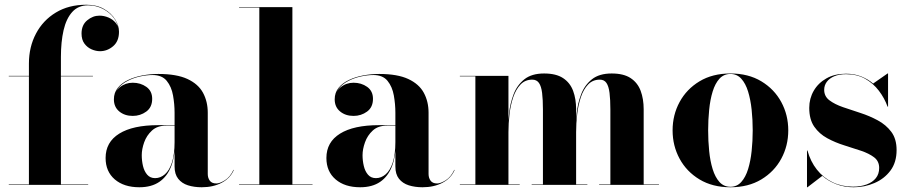

<svg xmlns="http://www.w3.org/2000/svg" viewBox="-20 -780 3833 810"><path d="M102 0V-511.5Q102 -582 131.8 -638.2Q161.5 -694.5 215.8 -727.2Q270 -760 344 -760Q388 -760 418.8 -742.2Q449.5 -724.5 465.8 -698.2Q482 -672 482 -646Q482 -606 457.2 -585Q432.5 -564 402 -564Q384.5 -564 366.5 -571.8Q348.5 -579.5 336.2 -596Q324 -612.5 324 -638.5Q324 -674.5 347.8 -694.2Q371.5 -714 399.5 -714Q419 -714 437.8 -706Q456.5 -698 468.8 -682.8Q481 -667.5 481 -646H480Q480 -676.5 462 -701.8Q444 -727 414.8 -742.2Q385.5 -757.5 351.5 -757.5Q310 -757.5 284.8 -729.5Q259.5 -701.5 248.2 -652.5Q237 -603.5 237 -540V0ZM17 0V-2H352V0ZM17 -458V-460H372V-458Z M831 10Q799 10 773 1.8Q747 -6.5 731.8 -25.8Q716.5 -45 716.5 -77.5V-304.5Q716.5 -340.5 710 -377.2Q703.5 -414 683.5 -438.8Q663.5 -463.5 623.5 -463.5Q599 -463.5 571.2 -457.5Q543.5 -451.5 518.8 -439Q494 -426.5 478.2 -407.2Q462.5 -388 462.5 -361H461.5Q461.5 -392.5 485.2 -411.8Q509 -431 540 -431Q573 -431 597.5 -413.5Q622 -396 622 -363Q622 -327.5 597 -309.2Q572 -291 540 -291Q506 -291 483.2 -309.8Q460.5 -328.5 460.5 -361Q460.5 -389 476.8 -409.2Q493 -429.5 520.2 -442.5Q547.5 -455.5 581 -461.8Q614.5 -468 648.5 -468Q725 -468 770.8 -446.8Q816.5 -425.5 836.5 -388.5Q856.5 -351.5 856.5 -304.5V-46Q856.5 -29.5 865 -17.8Q873.5 -6 893 -6Q907.5 -6 929.2 -19.8Q951 -33.5 965 -63.5L966.5 -63Q951.5 -28 915.2 -9Q879 10 831 10ZM568 10Q503 10 464.2 -23.2Q425.5 -56.5 425.5 -113.5Q425.5 -180.5 483 -216.2Q540.5 -252 647 -252H763V-250H681.5Q643.5 -250 621 -229.2Q598.5 -208.5 588.2 -179.5Q578 -150.5 578 -125.5Q578 -102 583.2 -79.8Q588.5 -57.5 601 -43Q613.5 -28.5 634.5 -28.5Q657 -28.5 675.8 -44.8Q694.5 -61 705.5 -94.8Q716.5 -128.5 716.5 -180.5H718.5Q718.5 -121 702 -78.2Q685.5 -35.5 652.2 -12.8Q619 10 568 10Z M1213.5 -750V-2H1298.5V0H988.5V-2H1074V-748H988.5V-750Z M1762.5 10Q1730.5 10 1704.5 1.8Q1678.5 -6.5 1663.2 -25.8Q1648 -45 1648 -77.5V-304.5Q1648 -340.5 1641.5 -377.2Q1635 -414 1615 -438.8Q1595 -463.5 1555 -463.5Q1530.5 -463.5 1502.8 -457.5Q1475 -451.5 1450.2 -439Q1425.5 -426.5 1409.8 -407.2Q1394 -388 1394 -361H1393Q1393 -392.5 1416.8 -411.8Q1440.5 -431 1471.5 -431Q1504.5 -431 1529 -413.5Q1553.5 -396 1553.5 -363Q1553.5 -327.5 1528.5 -309.2Q1503.5 -291 1471.5 -291Q1437.5 -291 1414.8 -309.8Q1392 -328.5 1392 -361Q1392 -389 1408.2 -409.2Q1424.5 -429.5 1451.8 -442.5Q1479 -455.5 1512.5 -461.8Q1546 -468 1580 -468Q1656.5 -468 1702.2 -446.8Q1748 -425.5 1768 -388.5Q1788 -351.5 1788 -304.5V-46Q1788 -29.5 1796.5 -17.8Q1805 -6 1824.5 -6Q1839 -6 1860.8 -19.8Q1882.5 -33.5 1896.5 -63.5L1898 -63Q1883 -28 1846.8 -9Q1810.5 10 1762.5 10ZM1499.5 10Q1434.5 10 1395.8 -23.2Q1357 -56.5 1357 -113.5Q1357 -180.5 1414.5 -216.2Q1472 -252 1578.5 -252H1694.5V-250H1613Q1575 -250 1552.5 -229.2Q1530 -208.5 1519.8 -179.5Q1509.5 -150.5 1509.5 -125.5Q1509.5 -102 1514.8 -79.8Q1520 -57.5 1532.5 -43Q1545 -28.5 1566 -28.5Q1588.5 -28.5 1607.2 -44.8Q1626 -61 1637 -94.8Q1648 -128.5 1648 -180.5H1650Q1650 -121 1633.5 -78.2Q1617 -35.5 1583.8 -12.8Q1550.5 10 1499.5 10Z M2125 -460V-2H2172.5V0H1920V-2H1985.5V-458H1920V-460ZM2410.5 -319V-2H2458V0H2223V-2H2270.5V-318Q2270.5 -360 2267 -388Q2263.5 -416 2253.8 -430Q2244 -444 2225.5 -444Q2195.5 -444 2176 -423.5Q2156.5 -403 2145.2 -370Q2134 -337 2129.5 -298.5Q2125 -260 2125 -223L2123 -220.5Q2123 -257.5 2127.5 -300.8Q2132 -344 2146.8 -382.5Q2161.5 -421 2192.2 -445.5Q2223 -470 2275.5 -470Q2326 -470 2355.5 -450.5Q2385 -431 2397.8 -396.8Q2410.5 -362.5 2410.5 -319ZM2695.5 -319V-2H2760V0H2507.5V-2H2555V-318Q2555 -360 2551.5 -388Q2548 -416 2538.5 -430Q2529 -444 2510.5 -444Q2480.5 -444 2461 -423.5Q2441.5 -403 2430.5 -370Q2419.5 -337 2415 -298.5Q2410.5 -260 2410.5 -223L2408.5 -220.5Q2408.5 -257.5 2412.8 -300.8Q2417 -344 2431.8 -382.5Q2446.5 -421 2477.2 -445.5Q2508 -470 2560.5 -470Q2611 -470 2640.5 -450.5Q2670 -431 2682.8 -396.8Q2695.5 -362.5 2695.5 -319Z M3061.5 10Q2986 10 2931.2 -23Q2876.5 -56 2847 -110.5Q2817.5 -165 2817.5 -230Q2817.5 -295 2847 -349.5Q2876.5 -404 2931.2 -437Q2986 -470 3061.5 -470Q3137 -470 3191.8 -437Q3246.5 -404 3276 -349.5Q3305.5 -295 3305.5 -230Q3305.5 -165 3276 -110.5Q3246.5 -56 3191.8 -23Q3137 10 3061.5 10ZM3061.5 8Q3089 8 3107.2 -12.2Q3125.5 -32.5 3136 -66.5Q3146.5 -100.5 3151 -143Q3155.5 -185.5 3155.5 -230Q3155.5 -275 3151 -317.2Q3146.5 -359.5 3136 -393.8Q3125.5 -428 3107.2 -448Q3089 -468 3061.5 -468Q3033.5 -468 3015.2 -448Q2997 -428 2986.5 -393.8Q2976 -359.5 2971.8 -317Q2967.5 -274.5 2967.5 -230Q2967.5 -185.5 2971.8 -143Q2976 -100.5 2986.5 -66.5Q2997 -32.5 3015.2 -12.2Q3033.5 8 3061.5 8Z M3384.5 10V-145H3386.5Q3399 -99 3426.2 -64.5Q3453.5 -30 3492.5 -11.2Q3531.5 7.5 3578.5 7.5Q3611 7.5 3636 -1.8Q3661 -11 3675 -28.5Q3689 -46 3689 -71.5Q3689 -100 3667.8 -116.2Q3646.5 -132.5 3613 -143.8Q3579.5 -155 3541.8 -166.8Q3504 -178.5 3470.2 -196.8Q3436.5 -215 3415.2 -245.5Q3394 -276 3394 -325Q3394 -364.5 3413 -397.2Q3432 -430 3466.8 -449.5Q3501.5 -469 3549 -469Q3584.5 -469 3613.2 -457.5Q3642 -446 3663.5 -427.5L3724.5 -470H3726.5V-330H3724.5Q3711.5 -366 3687.8 -397.2Q3664 -428.5 3629.8 -447.8Q3595.5 -467 3549.5 -467Q3520.5 -467 3500 -458.5Q3479.5 -450 3468.2 -435Q3457 -420 3457 -401Q3457 -373.5 3479.2 -356.8Q3501.5 -340 3536.2 -328Q3571 -316 3609.8 -303.5Q3648.5 -291 3683.2 -272.2Q3718 -253.5 3740.2 -223.8Q3762.5 -194 3762.5 -147Q3762.5 -95 3736.5 -60.2Q3710.5 -25.5 3669 -7.8Q3627.5 10 3581.5 10Q3542 10 3508.5 -2.8Q3475 -15.5 3449 -38L3386.5 10Z"/></svg>

Font: Bodoni Moda 96pt
Style: Bold
Weight: 700
Version: Version 2.005